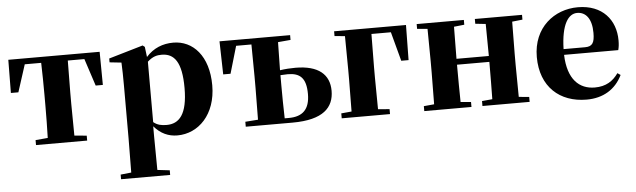

<svg xmlns="http://www.w3.org/2000/svg" viewBox="-50 -752 3972 1200"><g transform="rotate(-5 1936.0 -152.0)"><path d="M231 0H476V-31L399 -38L397 -238V-308L399 -509H503L559 -338H604L602 -546H29L27 -338H74L129 -509H232C234 -451 235 -364 235 -308V-238C235 -182 234 -96 232 -38L155 -31V0Z M1041 17C1174 17 1285 -94 1285 -276C1285 -461 1188 -563 1065 -563C999 -563 940 -540 894 -488L886 -552L873 -562L658 -499V-475L732 -467C734 -419 735 -385 735 -320V7L733 223L666 230V259H974V230L897 221L895 6V-53C936 -5 985 17 1041 17ZM897 -458C930 -488 956 -494 986 -494C1065 -494 1111 -438 1111 -275C1111 -108 1058 -54 980 -54C947 -54 922 -59 897 -79Z M1471 0H1765C1958 0 2025 -73 2025 -177C2025 -279 1957 -340 1812 -340C1782 -340 1748 -338 1715 -333L1718 -509L1797 -516V-546H1354L1359 -338H1405L1455 -509H1551L1553 -308V-238L1551 -37L1471 -31ZM1715 -302 1761 -304C1837 -304 1876 -271 1876 -170C1876 -73 1830 -31 1744 -31H1718C1716 -89 1715 -180 1715 -238Z M2073 -516 2138 -510C2139 -451 2140 -363 2140 -299V-238C2140 -182 2139 -95 2138 -37L2073 -31V0H2376V-31L2304 -37L2302 -238V-299L2304 -509H2426L2475 -326H2521L2524 -546H2073Z M2956 -516 3021 -509C3022 -454 3023 -371 3023 -308H2820L2822 -509L2887 -516V-546H2591V-516L2656 -510C2657 -451 2658 -364 2658 -308V-238C2658 -182 2657 -95 2656 -37L2591 -31V0H2887V-31L2822 -37C2821 -95 2820 -186 2820 -271H3023C3023 -186 3022 -95 3021 -37L2956 -31V0H3252V-31L3187 -37L3185 -238V-308L3187 -509L3252 -516V-546H2956Z M3609 17C3713 17 3791 -31 3833 -118L3814 -131C3781 -84 3737 -54 3666 -54C3569 -54 3497 -119 3492 -274H3832C3837 -293 3839 -310 3839 -335C3839 -462 3758 -563 3603 -563C3456 -563 3321 -461 3321 -275C3321 -88 3440 17 3609 17ZM3492 -310C3496 -466 3541 -528 3596 -528C3650 -528 3687 -484 3687 -395C3687 -333 3673 -310 3627 -310Z"/></g></svg>

Font: Noto Serif CJK SC Black
Style: Regular
Weight: 900
Designer: Ryoko NISHIZUKA 西塚涼子 (kana & ideographs); Frank Grießhammer (Latin, Greek & Cyrillic); Wenlong ZHANG 张文龙 (bopomofo); San
Foundry: Adobe
Version: Version 2.001;hotconv 1.1.0;makeotfexe 2.6.0